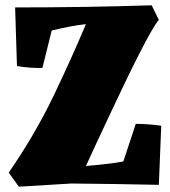

<svg xmlns="http://www.w3.org/2000/svg" viewBox="-20 -692 641 724"><path d="M51 12 13 -41Q113 -187 181 -328.5Q249 -470 304 -601Q270 -597 241.5 -591.5Q213 -586 175 -577L140 -436Q118 -435 92 -437Q66 -439 44 -443L37 -664Q99 -664 164.5 -664.5Q230 -665 299 -666Q422 -668 552 -672L579 -617Q569 -606 550 -573Q531 -540 506.5 -492Q482 -444 455 -388Q428 -332 400.5 -273.5Q373 -215 348 -161.5Q323 -108 304 -66Q329 -68 357.5 -71Q386 -74 410.5 -77.5Q435 -81 445 -83L492 -225Q515 -225 540.5 -223Q566 -221 588 -218L579 5Q497 3 414.5 2Q332 1 249 0Z"/></svg>

Font: Labrada Black
Style: Regular
Weight: 900
Designer: Mercedes Jáuregui
Foundry: Omnibus-Type Team
Version: Version 1.000; ttfautohint (v1.8.4.7-5d5b)